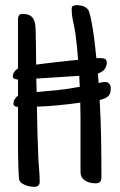

<svg xmlns="http://www.w3.org/2000/svg" viewBox="-20 -723 464 744"><path d="M409.2 -379.9Q409.2 -357.9 397.9 -348.9Q386.7 -339.8 366.2 -335.9Q370.6 -260.7 371.8 -186.5Q373 -112.3 373 -37.1Q373 -25.4 368.2 -19Q363.3 -12.7 350.6 -12.7Q339.8 -12.7 329.3 -15.1Q318.8 -17.6 310.5 -22.7Q302.2 -27.8 297.1 -36.4Q292 -44.9 292 -57.6V-210Q292 -238.8 292 -267.6Q292 -296.4 291 -325.2Q249 -319.3 207 -315.2Q165 -311 123 -309.6Q124.5 -205.6 128.9 -101.6Q130.4 -80.1 132.1 -59.6Q133.8 -39.1 133.8 -18.6Q133.8 -8.8 128.4 -3.9Q123 1 113.3 1Q106 1 97.7 -0.2Q89.4 -1.5 81.3 -4.4Q73.2 -7.3 66.4 -11.7Q59.6 -16.1 55.7 -22.5Q54.2 -24.9 53.2 -37.1Q52.2 -49.3 51.5 -67.9Q50.8 -86.4 50.3 -109.9Q49.8 -133.3 49.8 -158.2Q49.8 -183.1 49.8 -207.3Q49.8 -231.4 49.8 -252Q49.8 -272.5 49.8 -287.6Q49.8 -302.7 49.8 -308.6Q43 -308.6 37.6 -311.8Q32.2 -314.9 32.2 -322.3Q32.2 -331.1 37.4 -339.1Q42.5 -347.2 49.8 -352.5V-414.6Q41.5 -415.5 35.9 -418Q30.3 -420.4 29.8 -425.8Q28.8 -433.6 34.4 -442.6Q40 -451.7 49.8 -458V-647.5Q49.8 -657.2 53.5 -663.1Q57.1 -668.9 67.4 -668.9Q84 -668.9 94 -664.1Q104 -659.2 109.1 -650.6Q114.3 -642.1 116 -630.1Q117.7 -618.2 118.2 -604.5Q119.1 -571.3 119.4 -538.6Q119.6 -505.9 120.1 -472.7Q137.7 -475.1 158.2 -477.5Q178.7 -480 200.2 -482.4Q221.7 -484.9 242.7 -487.1Q263.7 -489.3 282.7 -491.2Q278.8 -541.5 272.5 -591.8Q268.6 -616.2 263.2 -640.4Q257.8 -664.6 257.8 -689.5Q257.8 -698.2 264.4 -700.7Q271 -703.1 278.3 -703.1Q290 -703.1 302 -699.2Q314 -695.3 321.3 -685.5Q325.7 -679.7 330.1 -660.4Q334.5 -641.1 338.9 -614.7Q343.3 -588.4 346.9 -557.6Q350.6 -526.9 353.5 -497.6Q369.1 -499 380.9 -496.8Q392.6 -494.6 393.6 -483.4Q394.5 -467.8 386.2 -456.1Q377.9 -444.3 359.4 -438L362.3 -401.4Q368.2 -402.8 374.5 -404.1Q380.9 -405.3 386.7 -405.3Q398.4 -405.3 403.8 -398.2Q409.2 -391.1 409.2 -379.9ZM120.6 -418.5 122.1 -366.2Q164.1 -370.1 205.6 -374.3Q247.1 -378.4 289.1 -386.7L287.1 -429.2Q245.1 -426.3 204.1 -423.8Q163.1 -421.4 120.6 -418.5Z"/></svg>

Font: Just Another Hand
Style: Regular
Weight: 400
Designer: Astigmatic (AOETI)
Foundry: Astigmatic (AOETI)
Version: Version 1.000